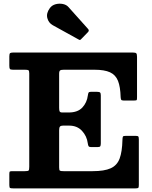

<svg xmlns="http://www.w3.org/2000/svg" viewBox="-20 -1040 838 1060"><path d="M414 -822 271 -901Q248 -914 241.2 -940.5Q234.5 -967 255 -995Q266.5 -1011 286.5 -1016.5Q306.5 -1022 326.8 -1018Q347 -1014 358.5 -1000.5L465.5 -881Q474.5 -872 466 -863L429 -825Q425 -820.5 422.2 -819.5Q419.5 -818.5 414 -822ZM118 -655H52Q37.5 -655 34.5 -659.5Q31.5 -664 31.5 -677.5V-729Q31.5 -743.5 36 -746.8Q40.5 -750 54 -750H712.5Q728 -750 732.2 -745.8Q736.5 -741.5 736.5 -726V-504.5Q736.5 -491.5 735 -488.2Q733.5 -485 720 -485H662.5Q651 -485 648.8 -490Q646.5 -495 646 -504.5Q644.5 -560.5 631.5 -593.5Q618.5 -626.5 587.5 -640.8Q556.5 -655 501.5 -655H332Q317.5 -655 312 -651.2Q306.5 -647.5 306.5 -632.5V-444.5Q306.5 -430 309.5 -424.5Q312.5 -419 324.5 -419H359.5Q409 -419 434.5 -446.2Q460 -473.5 465 -513Q466.5 -524 469 -528.5Q471.5 -533 480.5 -533H516.5Q528.5 -533 532.5 -529.2Q536.5 -525.5 536.5 -513.5V-248.5Q536.5 -236 533.2 -232Q530 -228 518 -228H482.5Q472.5 -228 469.2 -232.8Q466 -237.5 464.5 -249.5Q459.5 -288.5 432.8 -317.5Q406 -346.5 362 -346.5H327.5Q315.5 -346.5 311 -341Q306.5 -335.5 306.5 -321V-116Q306.5 -100.5 310.8 -97.8Q315 -95 331 -95H491.5Q556 -95 591.2 -111Q626.5 -127 640.5 -164.8Q654.5 -202.5 656 -267.5Q656.5 -282 658.8 -286Q661 -290 675 -290H727Q740 -290 743.2 -286.8Q746.5 -283.5 746.5 -270V-18.5Q746.5 -5.5 743.2 -2.8Q740 0 727.5 0H54Q40.5 0 36 -2Q31.5 -4 31.5 -18V-80Q31.5 -91.5 34.8 -93.2Q38 -95 49.5 -95H117Q134 -95 137.8 -98.5Q141.5 -102 141.5 -119.5V-635Q141.5 -649.5 137 -652.2Q132.5 -655 118 -655Z"/></svg>

Font: Besley*
Style: Bold
Weight: 700
Designer: Owen Earl
Foundry: indestructible type*
Version: Version 2.000; ttfautohint (v1.8.3)